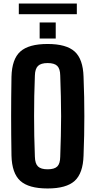

<svg xmlns="http://www.w3.org/2000/svg" viewBox="-20 -1058 540 1087"><path d="M249.5 9Q142.5 9 95 -34Q47.5 -77 45 -177Q44 -238.5 43.5 -293.2Q43 -348 43 -400.8Q43 -453.5 43.5 -508.2Q44 -563 45 -623.5Q47.5 -723.5 95 -766.2Q142.5 -809 249.5 -809Q355.5 -809 402.8 -766.2Q450 -723.5 453 -623.5Q455.5 -563 456.5 -508.2Q457.5 -453.5 457.5 -400.5Q457.5 -347.5 456.5 -292.8Q455.5 -238 453 -177Q450 -77 402.8 -34Q355.5 9 249.5 9ZM249.5 -99.5Q288 -99.5 304.2 -115.5Q320.5 -131.5 321 -170.5Q323 -231 324.5 -287.8Q326 -344.5 326 -400.2Q326 -456 324.5 -513Q323 -570 321 -630.5Q320.5 -668.5 304.2 -684.8Q288 -701 249.5 -701Q212 -701 195.2 -684.8Q178.5 -668.5 177.5 -630.5Q175 -570.5 174 -513.8Q173 -457 173 -401.2Q173 -345.5 174 -288.5Q175 -231.5 177.5 -170.5Q178.5 -131.5 195.2 -115.5Q212 -99.5 249.5 -99.5ZM204.5 -840V-931H295.5V-840ZM86.5 -1038H415V-977.5H86.5Z"/></svg>

Font: Big Shoulders Text Thin ExtraBold
Style: Regular
Weight: 800
Version: Version 2.002